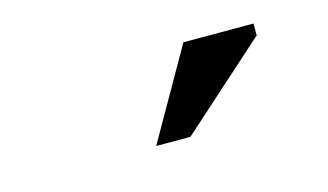

<svg xmlns="http://www.w3.org/2000/svg" viewBox="-37 -818 574 336"><g transform="rotate(-15 250.0 -650.5)"><path d="M214 -569 307 -732H434V-710.5L276 -569Z"/></g></svg>

Font: Newsreader 6pt
Style: Regular
Weight: 400
Designer: Hugues Gentile
Foundry: Production Type
Version: Version 1.003; ttfautohint (v1.8.3)